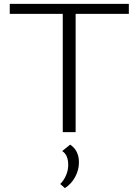

<svg xmlns="http://www.w3.org/2000/svg" viewBox="-20 -678 706 985"><path d="M641 -607H368V0H302V-607H30V-658H641ZM385 155Q385 193 366 229Q347 265 313 287L289 266Q308 247 319 221Q330 195 330 169Q330 116 299 97L340 64Q385 94 385 155Z"/></svg>

Font: Isabella Sans
Style: Regular
Weight: 400
Designer: Original fonts by Christian Thalmann (Catharsis Fonts), Modifications by Cristiano Sobral
Version: Version 0.002;July 12, 2020;FontCreator 13.0.0.2655 64-bit; 